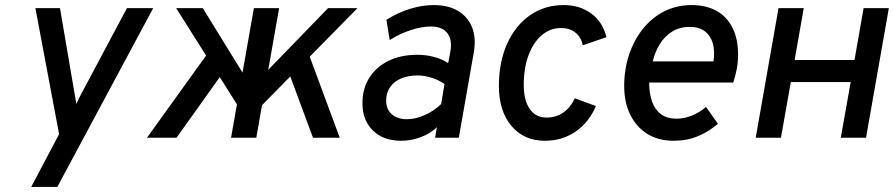

<svg xmlns="http://www.w3.org/2000/svg" viewBox="-20 -543 3524 757"><path d="M103 194 213 -14 119.5 -511H216.5L274 -174Q275.5 -165 277.5 -153.2Q279.5 -141.5 281 -133Q284.5 -141 290.2 -152.8Q296 -164.5 301 -174L480.5 -511H584L206 194Z M939.5 -91.5 674.5 -511H779.5L957 -223ZM970.5 -85 988 -216.5 1273.5 -511H1389.5ZM559.5 0 827.5 -372.5 884 -291.5 676 0ZM891 0 981 -511H1080.5L990.5 0ZM1214 0 1106 -291.5 1181.5 -372.5 1319.5 0Z M1561 12Q1491.5 12 1450.2 -28.5Q1409 -69 1409 -136Q1409 -193.5 1436.2 -236.5Q1463.5 -279.5 1512 -303.2Q1560.5 -327 1625.5 -327Q1659.5 -327 1691.5 -318.5Q1723.5 -310 1747 -294L1755 -336Q1764.5 -385 1744.2 -411.8Q1724 -438.5 1678.5 -438.5Q1642.5 -438.5 1599 -424.2Q1555.5 -410 1516.5 -385L1503.5 -465Q1550 -494 1597.5 -508.5Q1645 -523 1690.5 -523Q1747.5 -523 1786.2 -499.8Q1825 -476.5 1841.5 -434.5Q1858 -392.5 1848 -336L1789 0H1695.5L1702.5 -41.5Q1677 -16.5 1639 -2.2Q1601 12 1561 12ZM1584 -73Q1618 -73 1654.2 -89Q1690.5 -105 1719.5 -133L1732.5 -212Q1709.5 -227.5 1681.8 -236.5Q1654 -245.5 1626 -245.5Q1588 -245.5 1560.2 -233.2Q1532.5 -221 1517.5 -198.5Q1502.5 -176 1502.5 -146Q1502.5 -112 1524.8 -92.5Q1547 -73 1584 -73Z M2128 12Q2045.5 12 1996.2 -46.8Q1947 -105.5 1947 -204Q1947 -298.5 1979.5 -370.5Q2012 -442.5 2069.5 -482.8Q2127 -523 2203 -523Q2266.5 -523 2311.8 -489.2Q2357 -455.5 2371 -396.5L2278 -364.5Q2270.5 -397.5 2248.2 -415Q2226 -432.5 2192 -432.5Q2149 -432.5 2115.8 -404Q2082.5 -375.5 2063.8 -325Q2045 -274.5 2045 -209Q2045 -147.5 2068.5 -113.5Q2092 -79.5 2134.5 -79.5Q2172 -79.5 2200.5 -99Q2229 -118.5 2246.5 -155.5L2329.5 -125Q2302 -60 2249.2 -24Q2196.5 12 2128 12Z M2635.5 12Q2576 12 2532.5 -15Q2489 -42 2465 -90.5Q2441 -139 2441 -204Q2441 -269 2460 -326.5Q2479 -384 2514 -428.2Q2549 -472.5 2598 -497.8Q2647 -523 2707 -523Q2763 -523 2804 -500.8Q2845 -478.5 2867.5 -434.8Q2890 -391 2890 -327Q2890 -296 2884.5 -269.2Q2879 -242.5 2871 -217.5H2539.5Q2539.5 -173.5 2551.2 -141.5Q2563 -109.5 2586.8 -92.2Q2610.5 -75 2647.5 -75Q2676 -75 2706.5 -86.8Q2737 -98.5 2763.5 -121.5L2810.5 -55Q2775.5 -24.5 2732.2 -6.2Q2689 12 2635.5 12ZM2553.5 -301H2793Q2799 -341 2790.5 -371.5Q2782 -402 2759.2 -419.5Q2736.5 -437 2699.5 -437Q2659.5 -437 2630 -418.5Q2600.5 -400 2581.5 -369.2Q2562.5 -338.5 2553.5 -301Z M2959.5 0 3049.5 -511H3149L3113 -306.5H3349L3385 -511H3484.5L3394.5 0H3295L3334 -219.5H3098L3059 0Z"/></svg>

Font: Overpass Medium
Style: Italic
Weight: 500
Italic angle: -10°
Designer: Delve Withrington, Dave Bailey, Thomas Jockin
Foundry: Delve Fonts LLC
Version: Version 4.000